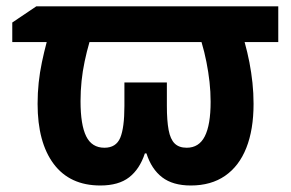

<svg xmlns="http://www.w3.org/2000/svg" viewBox="-20 -566 903 596"><path d="M843.8 -546.4V-435.5H739.3Q748 -404.3 754.2 -372.6Q760.3 -340.8 763.7 -308.8Q767.1 -276.9 767.1 -243.7Q767.1 -163.6 744.6 -106.9Q722.2 -50.3 678.7 -20.3Q635.3 9.8 572.3 9.8Q516.6 9.8 483.4 -15.6Q450.2 -41 434.6 -89.8H429.7Q413.6 -41 380.9 -15.6Q348.1 9.8 291.5 9.8Q196.8 9.8 146.7 -57.1Q96.7 -124 96.7 -243.7Q96.7 -277.8 100.1 -309.6Q103.5 -341.3 110.1 -372.8Q116.7 -404.3 125 -435.5H18.1V-496.1L92.8 -546.4ZM605.5 -435.5H257.8Q249 -405.3 242.7 -375Q236.3 -344.7 233.2 -314.5Q230 -284.2 230 -252Q230 -178.2 247.6 -142.8Q265.1 -107.4 304.2 -107.4Q340.3 -107.4 353.3 -138.4Q366.2 -169.4 366.2 -237.3V-310.1H498V-237.3Q498 -191.4 503.4 -162.6Q508.8 -133.8 522.2 -120.6Q535.6 -107.4 559.6 -107.4Q597.7 -107.4 615.7 -142.8Q633.8 -178.2 633.8 -250Q633.8 -281.2 630.4 -311.8Q627 -342.3 620.8 -373.5Q614.7 -404.8 605.5 -435.5Z"/></svg>

Font: Open Sans SemiCondensed
Style: Bold
Weight: 700
Width: 4
Designer: Monotype Design Team
Foundry: Monotype Imaging Inc.
Version: Version 3.003